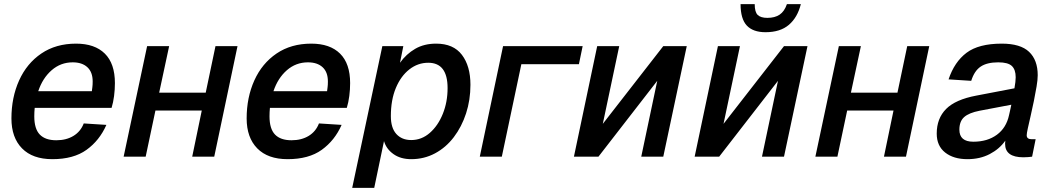

<svg xmlns="http://www.w3.org/2000/svg" viewBox="-20 -754 5067 924"><path d="M232 12Q137 12 86 -40Q35 -92 35 -184Q35 -285 72 -367Q109 -449 179 -496.5Q249 -544 346 -544Q436 -544 484.5 -496Q533 -448 533 -354Q533 -323 529 -292Q525 -261 517 -235H147Q145 -215 145 -194Q145 -134 171.5 -106.5Q198 -79 251 -79Q299 -79 333.5 -100Q368 -121 383 -160L492 -153Q459 -78 396.5 -33Q334 12 232 12ZM330 -454Q272 -454 228.5 -416Q185 -378 164 -315H422Q423 -324 424.5 -334.5Q426 -345 426 -362Q426 -407 400.5 -430.5Q375 -454 330 -454Z M575 0 688 -532H794L746 -308H970L1017 -532H1123L1011 0H905L951 -222H728L681 0Z M1364 12Q1269 12 1218 -40Q1167 -92 1167 -184Q1167 -285 1204 -367Q1241 -449 1311 -496.5Q1381 -544 1478 -544Q1568 -544 1616.5 -496Q1665 -448 1665 -354Q1665 -323 1661 -292Q1657 -261 1649 -235H1279Q1277 -215 1277 -194Q1277 -134 1303.5 -106.5Q1330 -79 1383 -79Q1431 -79 1465.5 -100Q1500 -121 1515 -160L1624 -153Q1591 -78 1528.5 -33Q1466 12 1364 12ZM1462 -454Q1404 -454 1360.5 -416Q1317 -378 1296 -315H1554Q1555 -324 1556.5 -334.5Q1558 -345 1558 -362Q1558 -407 1532.5 -430.5Q1507 -454 1462 -454Z M1675 150 1820 -532H1921L1905 -452Q1935 -494 1978 -519Q2021 -544 2079 -544Q2162 -544 2203 -490Q2244 -436 2244 -346Q2244 -273 2223 -208.5Q2202 -144 2164 -94Q2126 -44 2073.5 -16Q2021 12 1959 12Q1908 12 1873.5 -12.5Q1839 -37 1828 -75L1781 150ZM1959 -80Q2009 -80 2048.5 -114.5Q2088 -149 2111 -206Q2134 -263 2134 -330Q2134 -452 2041 -452Q1991 -452 1950 -420Q1909 -388 1885 -330.5Q1861 -273 1861 -195Q1861 -138 1887.5 -109Q1914 -80 1959 -80Z M2289 0 2401 -532H2784L2766 -445H2489L2395 0Z M2742 0 2854 -532H2960L2881 -158L3172 -532H3285L3172 0H3066L3143 -365L2860 0Z M3323 0 3435 -532H3541L3462 -158L3753 -532H3866L3753 0H3647L3724 -365L3441 0ZM3664 -599Q3604 -599 3574 -631Q3544 -663 3544 -734H3612Q3612 -696 3626.5 -682Q3641 -668 3673 -668Q3709 -668 3732 -683.5Q3755 -699 3767 -734H3834Q3818 -670 3776.5 -634.5Q3735 -599 3664 -599Z M3904 0 4017 -532H4123L4075 -308H4299L4346 -532H4452L4340 0H4234L4280 -222H4057L4010 0Z M4817 -62Q4817 -69 4818 -77Q4790 -37 4743 -12.5Q4696 12 4636 12Q4569 12 4528.5 -20Q4488 -52 4488 -111Q4488 -184 4533 -229.5Q4578 -275 4679 -294L4862 -329Q4865 -345 4866.5 -359Q4868 -373 4868 -382Q4868 -419 4849.5 -436.5Q4831 -454 4784 -454Q4730 -454 4699.5 -433.5Q4669 -413 4654 -365L4545 -372Q4573 -456 4631.5 -500Q4690 -544 4801 -544Q4891 -544 4932.5 -504.5Q4974 -465 4974 -392Q4974 -370 4968.5 -337.5Q4963 -305 4955.5 -268Q4948 -231 4940 -196.5Q4932 -162 4926.5 -137Q4921 -112 4921 -103Q4921 -84 4945 -84H4964L4947 0Q4940 1 4928.5 2Q4917 3 4905 3Q4817 3 4817 -62ZM4597 -130Q4597 -72 4664 -72Q4732 -72 4777.5 -105.5Q4823 -139 4836 -200Q4838 -209 4841 -222Q4844 -235 4847 -250L4694 -221Q4643 -211 4620 -190.5Q4597 -170 4597 -130Z"/></svg>

Font: Geist Medium
Style: Italic
Weight: 500
Italic angle: -12°
Designer: Basement.studio, Andrés Briganti, Mateo Zaragoza
Foundry: Basement.studio, Vercel, Andrés Briganti, Guido Ferreyra, Mateo Zaragoza
Version: Version 1.500; ttfautohint (v1.8.4.7-5d5b)